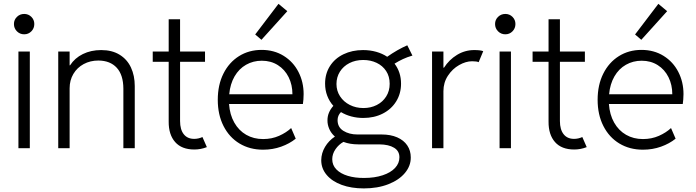

<svg xmlns="http://www.w3.org/2000/svg" viewBox="-20 -789 3706 1022"><path d="M78.1 -514.6H138.7V0H78.1ZM54.2 -661.1Q54.2 -683.6 70.1 -699.2Q85.9 -714.8 108.9 -714.8Q131.3 -714.8 147 -699.2Q162.6 -683.6 162.6 -661.1Q162.6 -638.2 147 -622.3Q131.3 -606.4 108.9 -606.4Q85.9 -606.4 70.1 -622.3Q54.2 -638.2 54.2 -661.1Z M290 -514.6H350.6V-441.4H353Q377.9 -480 420.9 -501.2Q463.9 -522.5 518.6 -522.5Q576.7 -522.5 616.9 -497.6Q657.2 -472.7 677.2 -429.4Q697.3 -386.2 697.3 -331.1V0H636.7V-317.4Q636.2 -390.6 601.3 -428.5Q566.4 -466.3 503.9 -466.8Q460.4 -466.8 425.5 -448Q390.6 -429.2 370.6 -395.5Q350.6 -361.8 350.6 -319.3V0H290Z M877.9 -141.6V-460H793V-514.6H877.9V-686.5H938.5V-514.6H1071.3V-460H938.5V-144.5Q938.5 -99.6 958 -74.7Q977.5 -49.8 1013.7 -49.8Q1036.6 -49.8 1057.6 -59.6L1081.1 -5.9Q1048.8 6.8 1014.6 6.8Q947.3 6.8 912.4 -32.7Q877.4 -72.3 877.9 -141.6Z M1139.2 -257.8Q1139.2 -336.9 1169.2 -397Q1199.2 -457 1252.2 -490.2Q1305.2 -523.4 1372.6 -523.4Q1439 -523.4 1490 -491.7Q1541 -460 1568.6 -406.2Q1596.2 -352.5 1596.2 -288.1Q1596.2 -274.4 1595 -259Q1593.8 -243.7 1592.3 -235.4H1199.2Q1203.1 -178.7 1227.1 -136.5Q1251 -94.2 1290.5 -71.5Q1330.1 -48.8 1380.4 -48.8Q1426.8 -48.8 1465.3 -65.9Q1503.9 -83 1529.8 -107.4L1554.2 -50.8Q1521.5 -24.4 1476.6 -8.3Q1431.6 7.8 1380.4 7.8Q1309.6 7.8 1254.9 -25.1Q1200.2 -58.1 1169.7 -118.4Q1139.2 -178.7 1139.2 -257.8ZM1536.6 -287.1Q1536.6 -337.4 1516.4 -378.2Q1496.1 -418.9 1459 -442.4Q1421.9 -465.8 1373.5 -465.8Q1327.6 -465.8 1289.8 -444.3Q1252 -422.9 1228.5 -382.3Q1205.1 -341.8 1200.2 -287.1ZM1338.4 -605.5 1462.4 -768.6 1509.3 -729.5 1371.6 -577.1Z M1689.9 63.5Q1690.4 25.9 1710.2 -7.3Q1730 -40.5 1762.7 -62Q1742.7 -79.6 1732.7 -102.5Q1722.7 -125.5 1723.1 -148.4Q1722.7 -189.9 1754.4 -225.6Q1733.4 -249 1721.9 -279.1Q1710.4 -309.1 1710.4 -343.8Q1710.4 -396.5 1736.3 -437.3Q1762.2 -478 1808.3 -500.2Q1854.5 -522.5 1912.6 -522.5Q1949.7 -522.5 1982.7 -513.2Q2015.6 -503.9 2041 -486.8Q2095.2 -524.9 2147.9 -547.9L2175.3 -493.2Q2147 -484.9 2125 -474.6Q2103 -464.4 2080.1 -450.2Q2114.7 -404.8 2114.7 -343.8Q2114.7 -291 2088.9 -249.3Q2063 -207.5 2017.3 -184.3Q1971.7 -161.1 1913.6 -161.1Q1880.4 -161.1 1850.1 -169.2Q1819.8 -177.2 1794.9 -192.4Q1776.9 -174.3 1776.9 -149.4Q1776.9 -111.8 1807.9 -92.5Q1838.9 -73.2 1882.3 -73.2H2011.2Q2059.1 -73.2 2094.2 -57.9Q2129.4 -42.5 2147.9 -14.9Q2166.5 12.7 2166.5 48.8Q2167 93.8 2135.5 131.6Q2104 169.4 2046.9 191.7Q1989.7 213.9 1916.5 213.9Q1850.1 213.9 1798.8 195.1Q1747.6 176.3 1718.8 142.1Q1689.9 107.9 1689.9 63.5ZM2054.2 -342.8Q2054.2 -382.3 2035.4 -410.9Q2016.6 -439.5 1984.6 -454.6Q1952.6 -469.7 1913.6 -469.7Q1872.1 -469.7 1839.8 -453.1Q1807.6 -436.5 1789.3 -407.5Q1771 -378.4 1771 -341.8Q1771 -305.7 1790 -276.4Q1809.1 -247.1 1841.8 -230.5Q1874.5 -213.9 1914.6 -213.9Q1953.6 -213.9 1985.4 -230Q2017.1 -246.1 2035.6 -275.4Q2054.2 -304.7 2054.2 -342.8ZM1918.5 158.2Q1974.1 158.2 2016.8 144Q2059.6 129.9 2082.8 105Q2106 80.1 2106 48.8Q2106.4 15.1 2077.9 -2.4Q2049.3 -20 1999.5 -20.5H1887.2Q1842.8 -20.5 1808.1 -33.7Q1783.2 -20 1765.9 5.1Q1748.5 30.3 1748.5 58.6Q1748.5 90.3 1770.5 112.8Q1792.5 135.3 1831.1 147Q1869.6 158.7 1918.5 158.2Z M2279.8 -514.6H2340.3V-428.7H2343.3Q2370.6 -471.2 2412.6 -496.8Q2454.6 -522.5 2504.4 -522.5Q2537.6 -522.5 2552.2 -516.6L2527.8 -458Q2518.1 -462.9 2492.7 -462.9Q2459.5 -462.9 2423.8 -442.6Q2388.2 -422.4 2364.3 -386Q2340.3 -349.6 2340.3 -303.7V0H2279.8Z M2639.2 -514.6H2699.7V0H2639.2ZM2615.2 -661.1Q2615.2 -683.6 2631.1 -699.2Q2647 -714.8 2669.9 -714.8Q2692.4 -714.8 2708 -699.2Q2723.6 -683.6 2723.6 -661.1Q2723.6 -638.2 2708 -622.3Q2692.4 -606.4 2669.9 -606.4Q2647 -606.4 2631.1 -622.3Q2615.2 -638.2 2615.2 -661.1Z M2899.9 -141.6V-460H2814.9V-514.6H2899.9V-686.5H2960.4V-514.6H3093.3V-460H2960.4V-144.5Q2960.4 -99.6 2980 -74.7Q2999.5 -49.8 3035.6 -49.8Q3058.6 -49.8 3079.6 -59.6L3103 -5.9Q3070.8 6.8 3036.6 6.8Q2969.2 6.8 2934.3 -32.7Q2899.4 -72.3 2899.9 -141.6Z M3161.1 -257.8Q3161.1 -336.9 3191.2 -397Q3221.2 -457 3274.2 -490.2Q3327.1 -523.4 3394.5 -523.4Q3460.9 -523.4 3512 -491.7Q3563 -460 3590.6 -406.2Q3618.2 -352.5 3618.2 -288.1Q3618.2 -274.4 3616.9 -259Q3615.7 -243.7 3614.3 -235.4H3221.2Q3225.1 -178.7 3249 -136.5Q3272.9 -94.2 3312.5 -71.5Q3352.1 -48.8 3402.3 -48.8Q3448.7 -48.8 3487.3 -65.9Q3525.9 -83 3551.8 -107.4L3576.2 -50.8Q3543.5 -24.4 3498.5 -8.3Q3453.6 7.8 3402.3 7.8Q3331.5 7.8 3276.9 -25.1Q3222.2 -58.1 3191.7 -118.4Q3161.1 -178.7 3161.1 -257.8ZM3558.6 -287.1Q3558.6 -337.4 3538.3 -378.2Q3518.1 -418.9 3481 -442.4Q3443.8 -465.8 3395.5 -465.8Q3349.6 -465.8 3311.8 -444.3Q3273.9 -422.9 3250.5 -382.3Q3227.1 -341.8 3222.2 -287.1ZM3360.4 -605.5 3484.4 -768.6 3531.2 -729.5 3393.6 -577.1Z"/></svg>

Font: Reddit Sans Fudge Light
Style: Regular
Weight: 300
Designer: Stephen Hutchings
Foundry: Reddit
Version: Version 1.013